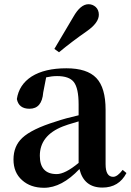

<svg xmlns="http://www.w3.org/2000/svg" viewBox="-20 -875 622 911"><path d="M328 -795Q362 -855 400 -855Q419 -855 434 -842Q449 -828 449 -805Q449 -767 392 -727Q320 -677 260 -627L238 -643ZM353 -299Q291 -281 278 -275Q169 -232 169 -136Q169 -49 249 -49Q289 -49 353 -102ZM580 -54Q544 15 466 15Q378 15 357 -73Q273 16 189 16Q125 16 85 -20Q44 -56 44 -118Q44 -182 86 -221Q131 -263 244 -298Q291 -314 353 -328V-379Q353 -457 330 -486Q308 -514 251 -514Q226 -514 199 -508L185 -436Q179 -359 120 -359Q69 -359 60 -405Q70 -473 130 -512Q192 -551 295 -551Q393 -551 437 -505Q481 -459 481 -354V-96Q481 -36 517 -36Q537 -36 562 -69Z"/></svg>

Font: Source Han Serif JP
Style: Bold
Weight: 700
Designer: Ryoko NISHIZUKA  (kana & ideographs); Frank Grießhammer (Latin, Greek & Cyrillic); Wenlong ZHANG  (bopomofo); Sandoll Co
Foundry: Adobe Systems Incorporated
Version: Version 1.000;PS 1;hotconv 16.6.53;makeotf.lib2.5.65590